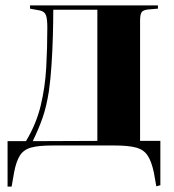

<svg xmlns="http://www.w3.org/2000/svg" viewBox="-20 -538 643 710"><path d="M558 151 549 100Q540 58 525.5 36.5Q511 15 482.5 7.5Q454 0 404 0H174Q123 0 95.5 7.5Q68 15 54 36.5Q40 58 32 100L23 152H8V-16H76Q114 -79 130.5 -147.5Q147 -216 151 -289Q155 -362 155 -436Q155 -468 150 -481.5Q145 -495 129 -499L91 -506V-518H564V-506L528 -503Q509 -501 503.5 -492.5Q498 -484 498 -460V-17H573V147ZM101 -16 340 -17V-502H177Q177 -458 175.5 -404.5Q174 -351 170.5 -298Q167 -245 161 -202Q152 -144 137.5 -102.5Q123 -61 101 -16Z"/></svg>

Font: Literata 72pt
Style: Bold
Weight: 700
Designer: Latin by Veronika Burian and Jose Scaglione. Greek by Irene Vlachou. Cyrillic by Vera Evstafieva.
Foundry: TypeTogether
Version: Version 3.002